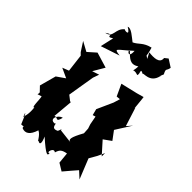

<svg xmlns="http://www.w3.org/2000/svg" viewBox="-240 -879 1008 1008"><g transform="rotate(45 264.0 -375.5)"><path d="M252 -104C209 -82 223 -139 214 -120C172 -115 192 -165 222 -171C210 -122 204 -157 184 -147L194 -258L187 -260L160 -281L170 -342L185 -432L197 -466L158 -453L195 -516L109 -542L65 -503L12 -532L45 -481L58 -468L70 -369L34 -355L88 -330L42 -298L17 -206L42 -180C46 -162 27 -161 64 -172C69 -149 67 -89 78 -104C84 -48 71 -38 73 -25C57 -62 65 -60 92 8C151 5 95 -2 112 17C140 28 163 14 178 -34C205 -21 217 16 218 5C240 19 238 -4 224 -34C298 32 307 29 304 9C286 24 299 -32 321 -13C329 -39 337 -48 370 -54L376 8L417 33C437 10 456 -14 477 -37L513 -4L468 -116L492 -158L510 -197V-172L450 -239L492 -269L457 -316L512 -403L487 -374L454 -478L453 -472L447 -532L445 -548L406 -537L313 -515L343 -450L365 -452L354 -416L314 -327L323 -292L339 -297L348 -249L356 -225L358 -192C323 -128 321 -110 342 -108C268 -118 247 -115 261 -126ZM317 -703C290 -723 311 -696 291 -761C240 -749 232 -724 201 -710C178 -727 144 -760 125 -750C174 -721 127 -723 124 -730C84 -699 114 -652 64 -644C113 -679 71 -624 114 -653L97 -578L202 -613C145 -620 174 -624 240 -686C244 -627 209 -666 220 -671C253 -638 272 -617 312 -642C309 -583 293 -623 340 -606C348 -622 322 -649 356 -630C350 -640 414 -621 429 -686C442 -699 417 -666 436 -707C418 -741 433 -728 437 -757L395 -784L376 -769C381 -730 335 -731 300 -735Z"/></g></svg>

Font: Asimov Aggro
Style: Condensed
Weight: 500
Designer: Google
Version: Version 2.000980; 2014